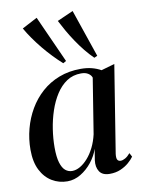

<svg xmlns="http://www.w3.org/2000/svg" viewBox="-90 -859 688 931"><g transform="rotate(-10 254.5 -393.5)"><path d="M419 -79.5Q416.5 -58.5 421.5 -50.5Q426.5 -42.5 437.5 -42.5Q447.5 -42.5 460 -49.5Q472.5 -56.5 485 -71.5L495 -52.5Q485.5 -39 468.5 -24.2Q451.5 -9.5 427.8 0.8Q404 11 374.5 11Q338.5 11 324 -11.2Q309.5 -33.5 314 -67L323 -121.5Q311.5 -87.5 287.5 -57.2Q263.5 -27 232 -8Q200.5 11 166 11Q125 11 90.8 -9.5Q56.5 -30 36 -70.2Q15.5 -110.5 15.5 -171Q15.5 -223.5 28.8 -273.5Q42 -323.5 67.5 -367.2Q93 -411 130.2 -444.2Q167.5 -477.5 216 -496.2Q264.5 -515 323 -515Q353 -515 377.2 -508.8Q401.5 -502.5 422 -491L488 -510ZM373.5 -463Q369.5 -475.5 356.2 -484.2Q343 -493 321 -493Q281 -493 250.5 -472.8Q220 -452.5 197.8 -418Q175.5 -383.5 161 -340.2Q146.5 -297 139.5 -250.8Q132.5 -204.5 132.5 -161.5Q132.5 -114.5 141 -86.5Q149.5 -58.5 164 -46.5Q178.5 -34.5 197 -34.5Q216.5 -34.5 236.5 -46Q256.5 -57.5 275 -78.5Q293.5 -99.5 307.8 -128.2Q322 -157 330 -191.5ZM245 -556.5Q222.5 -576.5 199.2 -600.8Q176 -625 154.2 -651.5Q132.5 -678 113.8 -704.8Q95 -731.5 81 -756.5L156 -796L260 -565ZM398 -556.5Q376.5 -577.5 356.2 -602.5Q336 -627.5 317.5 -655Q299 -682.5 283.2 -710Q267.5 -737.5 254.5 -763L333.5 -798L413.5 -563.5Z"/></g></svg>

Font: Merriweather 144pt Medium
Style: Italic
Weight: 500
Italic angle: -7.8°
Version: Version 2.101